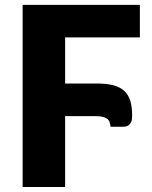

<svg xmlns="http://www.w3.org/2000/svg" viewBox="-20 -748 610 768"><path d="M240.5 -598.5V-414H367.5Q408 -414 435 -406.5Q462 -399 478.2 -383.2Q494.5 -367.5 501.5 -343.8Q508.5 -320 508.5 -287Q508.5 -280 507.8 -271.8Q507 -263.5 503.2 -256.8Q499.5 -250 492 -245.5Q484.5 -241 471 -241H422Q420.5 -266.5 405.8 -275Q391 -283.5 361 -283.5H240.5V0H70.5V-728.5H539.5V-598.5Z"/></svg>

Font: Lato 2
Style: Regular
Weight: 900
Designer: Lukasz Dziedzic with Adam Twardoch and Botio Nikoltchev
Foundry: tyPoland Lukasz Dziedzic
Version: Version 2.015; 2015-08-06; http://www.latofonts.com/